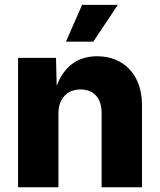

<svg xmlns="http://www.w3.org/2000/svg" viewBox="-20 -790 675 810"><path d="M226.6 -311.5C226.6 -375 264.2 -412.6 319.8 -412.6C375.5 -412.6 408.7 -376 408.7 -314.5V0H579.1V-347.7C579.1 -471.2 504.4 -552.7 390.1 -552.7C301.8 -552.7 248 -503.9 219.2 -428.2L216.3 -545.9H56.2V0H226.6ZM258.3 -614.3H373.5L477.1 -769.5H326.2Z"/></svg>

Font: Inter ExtraBold
Style: Regular
Weight: 800
Designer: Rasmus Andersson
Foundry: rsms
Version: Version 4.001;git-9221beed3